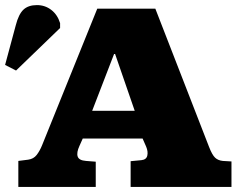

<svg xmlns="http://www.w3.org/2000/svg" viewBox="-65 -734 936 754"><path d="M7 0V-102L46 -107Q67 -110 79 -125.5Q91 -141 100 -163L317 -700H545L756 -157Q768 -126 779.5 -115Q791 -104 810 -102L844 -100V0H448V-101L490 -105Q510 -107 513.5 -123Q517 -139 509 -158L495 -190H260L247 -161Q235 -135 240 -119.5Q245 -104 273 -102L311 -99V0ZM297 -299H464L387 -522H383ZM-2 -457 -45 -479 -3 -635Q8 -678 27 -696Q46 -714 80 -714Q112 -714 136.5 -695Q161 -676 171 -643V-624Z"/></svg>

Font: Literata Variable Black
Style: Regular
Weight: 900
Designer: Latin by Veronika Burian and Jose Scaglione. Greek by Irene Vlachou. Cyrillic by Vera Evstafieva.
Foundry: TypeTogether
Version: Version 3.021